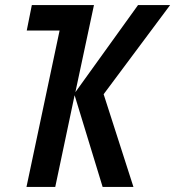

<svg xmlns="http://www.w3.org/2000/svg" viewBox="-20 -734 688 754"><path d="M84 0 214 -614H85L105 -714H349L276 -372L522 -714H648L387 -364L504 0H383L273 -360L197 0Z"/></svg>

Font: Noto Sans Condensed SemiBold
Style: Italic
Weight: 600
Width: 3
Italic angle: -12°
Designer: Monotype Design Team
Foundry: Monotype Imaging Inc.
Version: Version 2.013; ttfautohint (v1.8.4.7-5d5b)